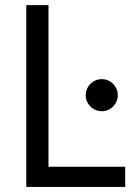

<svg xmlns="http://www.w3.org/2000/svg" viewBox="-20 -740 534 760"><path d="M84 -719.7H171.9V-80.1H475.6V0H84ZM319.3 -363.3Q319.3 -380.4 327.9 -395Q336.4 -409.7 351.1 -418.2Q365.7 -426.8 382.8 -426.8Q399.9 -426.8 414.6 -418.2Q429.2 -409.7 437.7 -395Q446.3 -380.4 446.3 -363.3Q446.3 -346.2 437.7 -331.5Q429.2 -316.9 414.6 -308.3Q399.9 -299.8 382.8 -299.8Q365.7 -299.8 351.1 -308.3Q336.4 -316.9 327.9 -331.5Q319.3 -346.2 319.3 -363.3Z"/></svg>

Font: Reddit Sans Chocolate
Style: Regular
Weight: 400
Designer: Stephen Hutchings
Foundry: Reddit
Version: Version 1.013